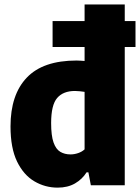

<svg xmlns="http://www.w3.org/2000/svg" viewBox="-20 -828 626 858"><path d="M237.5 10.5Q181.5 10.5 133.5 -17.8Q85.5 -46 56.2 -106.2Q27 -166.5 27 -263Q27 -405 99.8 -481.2Q172.5 -557.5 322 -557.5Q331.5 -557.5 340.5 -556.8Q349.5 -556 358 -555.5V-618H215V-734H358V-808H537.5V-734H585.5V-618H537.5V0H386L375 -58H367Q347.5 -27 315 -8.2Q282.5 10.5 237.5 10.5ZM295 -138Q312 -138 329 -143.8Q346 -149.5 358 -160.5V-417.5Q348.5 -419 336.8 -420.2Q325 -421.5 315 -421.5Q262.5 -421.5 235.5 -390.2Q208.5 -359 208.5 -278Q208.5 -222 219.2 -191.5Q230 -161 249.5 -149.5Q269 -138 295 -138Z"/></svg>

Font: Encode Sans SemiCondensed SemiCondensed ExtraBold
Style: Regular
Weight: 800
Width: 4
Designer: Multiple Designers
Foundry: Impallari Type
Version: Version 3.000; ttfautohint (v1.8.3) -l 8 -r 50 -G 200 -x 14 